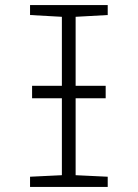

<svg xmlns="http://www.w3.org/2000/svg" viewBox="-20 -734 540 754"><path d="M98 0V-40L223 -46V-348H106V-397H223V-668L98 -675V-714H403V-675L277 -668V-397H395V-348H277V-46L403 -40V0Z"/></svg>

Font: Noto Sans Mono ExtraCondensed Light
Style: Regular
Weight: 300
Width: 2
Designer: Monotype Design Team
Foundry: Monotype Imaging Inc.
Version: Version 2.014; ttfautohint (v1.8.4.7-5d5b)